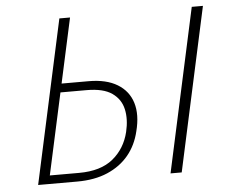

<svg xmlns="http://www.w3.org/2000/svg" viewBox="-49 -714 914 770"><g transform="rotate(-5 408.0 -329.0)"><path d="M74 0 217 -658H260L124 -34H242Q329 -34 378.5 -74.5Q428 -115 444 -181Q456 -231 447 -272Q438 -313 403 -337.5Q368 -362 301 -362H179L183 -397H312Q383 -397 427.5 -370Q472 -343 487 -294.5Q502 -246 485 -180Q472 -125 439 -85Q406 -45 354 -22.5Q302 0 231 0ZM607 0 750 -658H795L652 0Z"/></g></svg>

Font: Ysabeau Office ExtraLight
Style: Italic
Weight: 250
Italic angle: -12°
Designer: Christian Thalmann (Catharsis Fonts)
Version: Version 2.001;gftools[0.9.30]; featfreeze: tnum,lnum,ss02